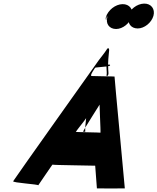

<svg xmlns="http://www.w3.org/2000/svg" viewBox="-20 -1046 874 1066"><path d="M659.8 -1023C620.5 -1022 579.7 -990 567.4 -950C555.2 -910 579.5 -986 567.5 -947C555.9 -909 579.8 -984 568.2 -946C556.3 -907 581.5 -983 570.9 -945C560.3 -907 584.5 -983 574.2 -946C563.9 -909 588.8 -987 577.4 -950C566.1 -913 587.7 -990 576.4 -953C564.7 -915 586.6 -885 624.6 -885C661.6 -885 701.4 -917 712 -955C722.6 -993 699.1 -1024 659.8 -1023ZM779.7 -1026C740.4 -1025 699.9 -994 687.7 -954C675.4 -914 699.7 -990 687.8 -951C676.1 -913 700.1 -988 688.4 -950C676.5 -911 701.8 -987 691.1 -949C680.5 -911 704.8 -987 694.4 -950C684.1 -913 708.7 -990 697.4 -953C686 -916 707.6 -993 696.3 -956C684.7 -918 706.5 -888 744.5 -888C781.5 -888 821.3 -920 831.9 -958C842.5 -996 819 -1027 779.7 -1026ZM580.3 -629 580.9 -631C583.1 -638 582.1 -638 581.8 -647L580.7 -663C580.2 -668 581.1 -674 580.6 -679C583.6 -679 586.6 -679 589.2 -681C596.3 -688 584.3 -688 580 -687C579.9 -703 582.2 -730 584.3 -750C584.7 -758 589.2 -776 581.9 -778C576.2 -779 573.3 -773 569.2 -766C559.6 -751 539 -726 528.7 -712C514.6 -692 69.2 -66 53.2 -40C47.5 -31 195 -23 192.2 -17C192.2 -17 272.3 -135 271.4 -132C270.4 -129 506.8 -127 508.5 -126L518 0C518.7 1 672 0 673 0C674 0 614.6 -620 615.9 -621C617.2 -622 486.5 -623 486.8 -624C487.4 -626 486.7 -627 485 -628C487.7 -640 499.9 -657 507.5 -669C508.5 -669 509.8 -670 511.1 -671C530.8 -673 549.4 -675 571 -677C571.1 -671 571.3 -665 571.8 -660C571.9 -654 573.8 -637 571.9 -631L571.3 -629C569.5 -623 578.5 -623 580.3 -629ZM537.5 -309C539.1 -311 399.4 -312 401 -314C408.4 -325 414.5 -332 418 -337C428.3 -351 448.6 -375 458.2 -390C456.2 -367 451.4 -335 453.3 -315C450.3 -315 446 -314 442 -314C433.7 -313 552.4 -492 548.4 -492C544.4 -492 541.1 -491 533.8 -490C529.5 -489 540.5 -309 537.5 -309Z"/></svg>

Font: Hussar Wojna
Style: 3Obl
Weight: 400
Designer: Robert Jablonski
Foundry: Cannot Into Space Fonts
Version: Version 1.01